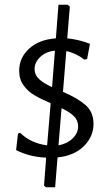

<svg xmlns="http://www.w3.org/2000/svg" viewBox="-20 -662 474 811"><path d="M334 -44.5C361.3 -71.5 375 -103 375 -139C375 -172.3 363.7 -198.8 341 -218.5C318.3 -238.2 286.7 -256.7 246 -274L260 -446C286.7 -440.7 312.3 -428.7 337 -410L348 -413L360 -477C329.3 -489 297.3 -496.7 264 -500L275 -634L266 -642H227L216 -500C168.7 -496.7 131 -482.2 103 -456.5C75 -430.8 61 -399.7 61 -363C61 -339 67.2 -318.5 79.5 -301.5C91.8 -284.5 107 -270.7 125 -260C143 -249.3 166 -238 194 -226L179 -48C133 -54 95 -71.7 65 -101L56 -98L48 -28C86 -8.7 128.3 2 175 4L166 122L174 129H213L223 3C269.7 -1.7 306.7 -17.5 334 -44.5ZM145 -328C132.3 -340 126 -354.3 126 -371C126 -389 133.8 -405.7 149.5 -421C165.2 -436.3 186 -445.3 212 -448L200 -294C176 -304.7 157.7 -316 145 -328ZM287 -77.5C271.7 -62.5 251.7 -52.7 227 -48L240 -205C262.7 -194.3 280 -183.2 292 -171.5C304 -159.8 310 -145.3 310 -128C310 -109.3 302.3 -92.5 287 -77.5Z"/></svg>

Font: Alegreya Sans
Style: Regular
Weight: 400
Designer: Juan Pablo del Peral
Foundry: Huerta Tipografica
Version: Version 1.000;PS 001.000;hotconv 1.0.70;makeotf.lib2.5.58329